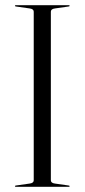

<svg xmlns="http://www.w3.org/2000/svg" viewBox="-20 -720 326 740"><path d="M176 -25Q176 -14.5 192 -12.5L244.5 -5Q248.5 -4.5 248.5 -2.5Q248.5 0 245 0H41Q37.5 0 37.5 -2.5Q37.5 -4.5 41.5 -5L94 -12.5Q110 -14.5 110 -25V-675Q110 -685.5 94 -687.5L41.5 -695Q37.5 -695.5 37.5 -697.5Q37.5 -700 41 -700H245Q248.5 -700 248.5 -697.5Q248.5 -695.5 244.5 -695L192 -687.5Q176 -685.5 176 -675Z"/></svg>

Font: Fraunces 144pt Light
Style: Regular
Weight: 300
Version: Version 1.000;[b76b70a41]